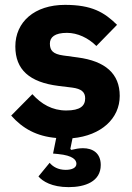

<svg xmlns="http://www.w3.org/2000/svg" viewBox="-20 -557 544 789"><path d="M262 212C330 212 394 189 394 121C394 72 361 52 321 52C305 52 289 55 273 59L269 55L278 11C396 0 472 -70 472 -163C472 -254 413 -306 299 -321L240 -329C197 -335 185 -350 185 -378C185 -404 205 -422 255 -422C299 -422 343 -401 376 -368L461 -455C408 -507 357 -537 247 -537C122 -537 43 -467 43 -366C43 -271 101 -219 220 -204L277 -197C314 -192 330 -179 330 -153C330 -122 310 -103 252 -103C195 -103 150 -129 113 -170L26 -82C73 -29 130 3 211 10L198 74L219 76C281 82 294 101 294 116C294 133 275 141 250 141C219 141 197 128 184 112L138 168C155 188 193 212 262 212Z"/></svg>

Font: Braiins Sans
Style: Bold
Weight: 700
Designer: Mike Abbink, Paul van der Laan, Pieter van Rosmalen, Jiri Chlebus, Lubos Buracinsky
Foundry: Bold Monday, Sudetype
Version: Version 1.000;hotconv 1.0.109;makeotfexe 2.5.65596